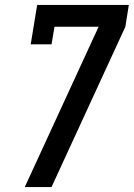

<svg xmlns="http://www.w3.org/2000/svg" viewBox="-20 -755 540 775"><path d="M80 0 378 -647H200L188 -576H104L130 -735H500L486 -647L188 0Z"/></svg>

Font: Iosevka Curly Slab SmBdObl
Style: Regular
Weight: 600
Italic angle: -9°
Monospace: yes
Designer: Belleve Invis
Foundry: Belleve Invis
Version: Version 11.0.0; ttfautohint (v1.8.3)